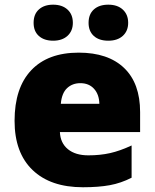

<svg xmlns="http://www.w3.org/2000/svg" viewBox="-20 -787 658 817"><path d="M333 9.8Q194.8 9.8 118.4 -63.7Q42 -137.2 42 -272.9Q42 -413.1 112.8 -488Q183.6 -563 314.9 -563Q439.9 -563 508.1 -497.8Q576.2 -432.6 576.2 -310.1V-225.1H234.9Q236.8 -178.7 268.8 -152.3Q300.8 -126 356 -126Q406.2 -126 448.5 -135.5Q490.7 -145 540 -168V-30.8Q495.1 -7.8 447.3 1Q399.4 9.8 333 9.8ZM321.8 -433.1Q288.1 -433.1 265.4 -411.9Q242.7 -390.6 238.8 -345.2H402.8Q401.9 -385.3 380.1 -409.2Q358.4 -433.1 321.8 -433.1ZM123 -689.9Q123 -726.6 145.5 -746.8Q168 -767.1 206.1 -767.1Q244.6 -767.1 267.3 -746.3Q290 -725.6 290 -689.9Q290 -655.3 267.3 -634.5Q244.6 -613.8 206.1 -613.8Q168 -613.8 145.5 -633.8Q123 -653.8 123 -689.9ZM356.9 -689.9Q356.9 -726.6 379.4 -746.8Q401.9 -767.1 440.9 -767.1Q480 -767.1 502.7 -746.1Q525.4 -725.1 525.4 -689.9Q525.4 -655.3 502.7 -634.5Q480 -613.8 440.9 -613.8Q401.4 -613.8 379.2 -634Q356.9 -654.3 356.9 -689.9Z"/></svg>

Font: OpenSansExtrabold
Style: Regular
Weight: 800
Foundry: Ascender Corporation
Version: Version 1.10